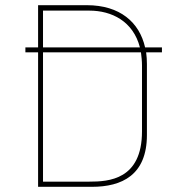

<svg xmlns="http://www.w3.org/2000/svg" viewBox="-20 -721 684 741"><path d="M325 -680C411 -680 494 -639 520 -538H146V-680ZM528 -214C528 -27 399 -20 325 -20H146V-519H524C526 -503 528 -486 528 -468ZM335 0C450 0 547 -45 547 -200V-474C547 -489 546 -504 544 -519H605V-538H540C518 -635 443 -701 315 -701H127V-538H78V-519H127V0Z"/></svg>

Font: Advent Pro
Style: Thin
Weight: 100
Designer: Andreas Kalpakidis
Foundry: Andreas Kalpakidis
Version: Version 2.002 2007